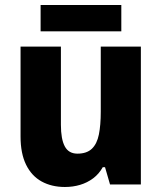

<svg xmlns="http://www.w3.org/2000/svg" viewBox="-20 -736 646 766"><path d="M542 -550V0H419L399 -69H390Q375 -42 351.5 -24.5Q328 -7 299.5 1.5Q271 10 239 10Q186 10 146 -12Q106 -34 84 -79Q62 -124 62 -191V-550H223V-238Q223 -181 238.5 -152Q254 -123 289 -123Q326 -123 346.5 -142.5Q367 -162 374.5 -199.5Q382 -237 382 -290V-550ZM464 -716V-611H142V-716Z"/></svg>

Font: Noto Sans Khmer SemiCondensed ExtraBold
Style: Regular
Weight: 800
Width: 4
Designer: Danh Hong and the Monotype Design Team
Foundry: Monotype Imaging Inc.
Version: Version 2.004